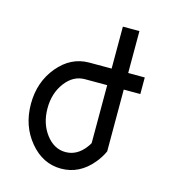

<svg xmlns="http://www.w3.org/2000/svg" viewBox="-100 -728 738 820"><g transform="rotate(15 269.0 -318.0)"><path d="M244.1 -63.5Q294.9 -63.5 330.6 -110.8Q337.4 -119.6 342.8 -129.4V-385.7H244.1Q193.4 -385.7 157.7 -338.6Q122.1 -291.5 122.1 -224.6Q122.1 -157.7 157.7 -110.6Q193.4 -63.5 244.1 -63.5ZM244.1 9.8Q163.1 9.8 106 -58.8Q48.8 -127.4 48.8 -224.6Q48.8 -321.8 106 -390.4Q163.1 -459 244.1 -459H342.8V-644.5H416V-459H489.3V-385.7H416V-112.3Q402.8 -83.5 382.3 -59.1Q325.2 9.8 244.1 9.8Z"/></g></svg>

Font: Catrinity
Style: Regular
Weight: 400
Designer: Alexander Lange
Foundry: High-Logic / Made with FontCreator
Version: Version 2.090;May 20, 2024;FontCreator 15.0.0.2974 64-bit